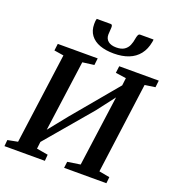

<svg xmlns="http://www.w3.org/2000/svg" viewBox="-169 -1115 1140 1248"><g transform="rotate(20 400.5 -491.0)"><path d="M4 0 8 -43.5 77.5 -57 162.5 -685 96.5 -695.5 102.5 -743H378.5L373 -695.5L293 -685L219 -144L195 -155.5L328 -321.5L622.5 -674L581.5 -577.5L594.5 -685L521.5 -695.5L527.5 -743H801L795.5 -695.5L724 -685L640 -57L713.5 -43.5L709 0H416.5L422 -43.5L510.5 -57L584 -595L608.5 -586.5L483 -422.5L179.5 -64.5L217.5 -134.5L208.5 -57L287 -43.5L283.5 0ZM381.5 -982.5Q389 -982.5 391.5 -976.2Q394 -970 393.5 -961Q393.5 -951 392 -936.8Q390.5 -922.5 390.5 -912.5Q390.5 -883.5 410.5 -867.2Q430.5 -851 466.5 -851Q501.5 -851 521.8 -864.5Q542 -878 551.5 -900.2Q561 -922.5 564.5 -947.5Q566.5 -960.5 571 -971.5Q575.5 -982.5 585.5 -982.5H677.5Q677.5 -979 677.2 -974.8Q677 -970.5 675.5 -964.5Q666 -912.5 638.5 -877.8Q611 -843 567.2 -825.8Q523.5 -808.5 464.5 -808.5Q409 -808.5 367.8 -823.5Q326.5 -838.5 303.5 -869.2Q280.5 -900 280.5 -946Q280.5 -954.5 281.2 -964Q282 -973.5 285 -982.5Z"/></g></svg>

Font: Merriweather 20pt SemiBold
Style: Italic
Weight: 600
Italic angle: -7.8°
Version: Version 2.101